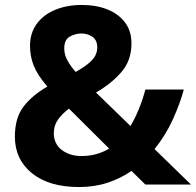

<svg xmlns="http://www.w3.org/2000/svg" viewBox="-20 -744 790 774"><path d="M310 -724Q368 -724 413 -706Q458 -688 484 -653.5Q510 -619 510 -569Q510 -500 469 -453Q428 -406 367 -371L506 -236Q526 -270 541 -307.5Q556 -345 566 -383H721Q706 -327 677 -263Q648 -199 603 -143L750 0H566L510 -55Q467 -25 414 -7.5Q361 10 299 10Q177 10 108.5 -46Q40 -102 40 -193Q40 -269 75 -314.5Q110 -360 171 -395Q132 -440 116.5 -478Q101 -516 101 -559Q101 -610 127.5 -647Q154 -684 201.5 -704Q249 -724 310 -724ZM309 -609Q284 -609 261.5 -596.5Q239 -584 239 -549Q239 -524 251.5 -501Q264 -478 285 -454Q327 -477 349.5 -500Q372 -523 372 -553Q372 -583 352 -596Q332 -609 309 -609ZM258 -306Q230 -285 213.5 -261.5Q197 -238 197 -207Q197 -164 229 -139.5Q261 -115 309 -115Q341 -115 369 -123Q397 -131 420 -145Z"/></svg>

Font: Noto Sans Tamil
Style: Bold
Weight: 700
Designer: Jelle Bosma - Monotype Design Team
Foundry: Monotype Imaging Inc.
Version: Version 2.004; ttfautohint (v1.8.4.7-5d5b)